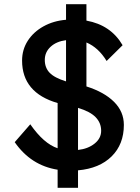

<svg xmlns="http://www.w3.org/2000/svg" viewBox="-20 -802 664 913"><path d="M254 91V5Q127 -15 50 -126L124 -211Q188 -119 254 -97V-312Q85 -361 85 -514Q85 -566 112 -608Q139 -650 186.5 -676.5Q234 -703 294 -708V-782H391V-704Q507 -683 563 -587L487 -512Q448 -576 391 -600V-391Q476 -364 522.5 -317.5Q569 -271 569 -208Q569 -116 511 -58.5Q453 -1 351 8V91ZM193 -517Q193 -480 216 -456Q239 -432 294 -415V-611Q248 -605 220.5 -579.5Q193 -554 193 -517ZM461 -180Q461 -218 434.5 -245Q408 -272 351 -289V-89Q398 -94 429.5 -119Q461 -144 461 -180Z"/></svg>

Font: Lexend Deca
Style: Regular
Weight: 400
Designer: Bonnie Shaver-Troup, Thomas Jockin
Foundry: Lexend
Version: Version 1.008; ttfautohint (v1.8.4.7-5d5b)